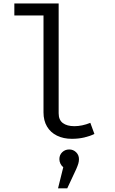

<svg xmlns="http://www.w3.org/2000/svg" viewBox="-20 -777 655 1091"><path d="M313.3 -133.3Q313.3 -95.4 337.2 -77.7Q361 -60 402.6 -60Q446.2 -60 493.3 -79L516.4 -15.9Q491.8 -3.6 459 4.1Q426.2 11.8 388.2 11.8Q340.5 11.8 303.8 -6.2Q267.2 -24.1 247.2 -57.9Q227.2 -91.8 227.2 -137.9V-689.2H61.5V-757.4H313.3ZM428.7 127.2Q428.7 140 425.1 152.3Q421.5 164.6 413.3 183.6L362.1 293.3H309.7L339.5 173.3Q329.2 165.1 323.3 152.8Q317.4 140.5 317.4 127.2Q317.4 103.6 333.6 87.9Q349.7 72.3 373.3 72.3Q396.4 72.3 412.6 88.2Q428.7 104.1 428.7 127.2Z"/></svg>

Font: Fira Code Fixed
Style: Regular
Weight: 400
Monospace: yes
Designer: Carrois Corporate, Edenspiekermann AG, Nikita Prokopov
Foundry: Carrois Corporate, Edenspiekermann AG, Nikita Prokopov
Version: Version 5.002